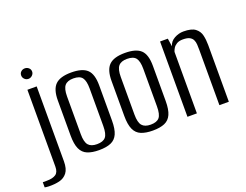

<svg xmlns="http://www.w3.org/2000/svg" viewBox="-165 -850 1520 1186"><g transform="rotate(-20 594.5 -257.0)"><path d="M-26 111Q-31 111 -40.5 110Q-50 109 -53 108V74Q-49 74 -40 74.5Q-31 75 -24 74Q12 74 32.5 60.5Q53 47 53 10V-495H114V-3Q114 47 94.5 72Q75 97 43.5 104.5Q12 112 -26 111ZM83 -556Q68 -556 57.5 -566.5Q47 -577 47 -591Q47 -606 57.5 -615.5Q68 -625 83 -625Q97 -625 108 -615.5Q119 -606 119 -591Q119 -577 108 -566.5Q97 -556 83 -556Z M343 7Q297 7 266.5 -5.5Q236 -18 221.5 -50Q207 -82 207 -138V-369Q207 -441 238.5 -472Q270 -503 343 -503Q416 -503 447.5 -473Q479 -443 479 -369V-138Q479 -82 465 -50.5Q451 -19 421 -6Q391 7 343 7ZM343 -32Q383 -32 400 -52Q417 -72 417 -125V-372Q417 -421 401 -442.5Q385 -464 343 -464Q304 -464 286.5 -443.5Q269 -423 269 -372V-125Q269 -73 286.5 -52.5Q304 -32 343 -32Z M696 7Q650 7 619.5 -5.5Q589 -18 574.5 -50Q560 -82 560 -138V-369Q560 -441 591.5 -472Q623 -503 696 -503Q769 -503 800.5 -473Q832 -443 832 -369V-138Q832 -82 818 -50.5Q804 -19 774 -6Q744 7 696 7ZM696 -32Q736 -32 753 -52Q770 -72 770 -125V-372Q770 -421 754 -442.5Q738 -464 696 -464Q657 -464 639.5 -443.5Q622 -423 622 -372V-125Q622 -73 639.5 -52.5Q657 -32 696 -32Z M925 0V-495H976L984 -442Q992 -472 1021 -488Q1050 -504 1081 -504Q1134 -504 1158.5 -485.5Q1183 -467 1190 -437.5Q1197 -408 1197 -373V0H1135V-364Q1135 -382 1134 -399Q1133 -416 1126.5 -429.5Q1120 -443 1105 -451Q1090 -459 1061 -459Q1036 -459 1020.5 -449.5Q1005 -440 997.5 -427.5Q990 -415 987 -404V0Z"/></g></svg>

Font: Alumni Sans Thin
Style: Regular
Weight: 400
Version: Version 1.018